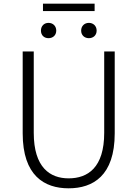

<svg xmlns="http://www.w3.org/2000/svg" viewBox="-20 -1008 745 1041"><path d="M213 -948H493V-988H213ZM243 -801C267 -801 285 -817 285 -842C285 -867 267 -884 243 -884C219 -884 202 -867 202 -842C202 -817 219 -801 243 -801ZM462 -801C486 -801 504 -817 504 -842C504 -867 486 -884 462 -884C438 -884 420 -867 420 -842C420 -817 438 -801 462 -801ZM352 13C484 13 602 -55 602 -285V-729H545V-288C545 -99 456 -41 352 -41C252 -41 163 -99 163 -288V-729H103V-285C103 -55 221 13 352 13Z"/></svg>

Font: Spoqa Han Sans Neo Light
Style: Regular
Weight: 300
Designer: [Spoqa Han Sans Neo] Dong-huui Kim ___ Younghwa Kang ___ Yujin Lee ___ [Noto Sans] Ryoko NISHIZUKA ____ (kana & ideograp
Foundry: Spoqa (http://www.spoqa-han-sans.com)
Version: Version 1.100;hotconv 1.0.109;makeotfexe 2.5.65596